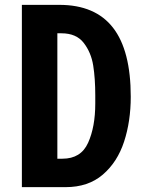

<svg xmlns="http://www.w3.org/2000/svg" viewBox="-20 -770 594 790"><path d="M70 -750H224Q372 -750 445 -656Q518 -562 518 -372Q518 -271 490.5 -187Q463 -103 403 -51.5Q343 0 250 0H70ZM237 -117Q313 -117 342.5 -182.5Q372 -248 372 -344V-378Q372 -447 363.5 -500.5Q355 -554 324.5 -593.5Q294 -633 233 -633H216V-117Z"/></svg>

Font: Francois One
Style: Regular
Weight: 400
Designer: Vernon Adams
Foundry: Vernon Adams
Version: Version 2.000